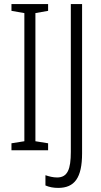

<svg xmlns="http://www.w3.org/2000/svg" viewBox="-20 -785 495 938"><path d="M215 -51V-85L153 -95V-721L215 -732V-765H36V-732L99 -721V-95L36 -85V-51ZM264 133C344 133 381 84 381 -36V-765H326V-43C326 42 310 82 259 82C239 82 220 77 202 71V121C220 129 241 133 264 133Z"/></svg>

Font: Noto Sans Tamil UI ExtraCondensed Light
Style: Regular
Weight: 300
Width: 2
Designer: Jelle Bosma - Monotype Design Team
Foundry: Monotype Imaging Inc.
Version: Version 2.004